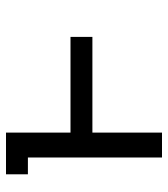

<svg xmlns="http://www.w3.org/2000/svg" viewBox="20 -580 560 640"><g transform="rotate(-90 300.0 -260.0)"><path d="M95 0V-447H39V-520H178V-305H497V-232H178V0Z"/></g></svg>

Font: Iosevka HT Extended
Style: Regular
Weight: 400
Width: 7
Monospace: yes
Designer: Belleve Invis
Foundry: Belleve Invis
Version: Version 32.3.0; ttfautohint (v1.8.4)